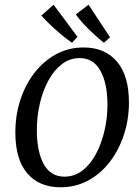

<svg xmlns="http://www.w3.org/2000/svg" viewBox="-20 -782 591 813"><path d="M236 11Q146 11 95.5 -48Q45 -107 45 -221Q45 -294 66 -358.5Q87 -423 125.5 -473Q164 -523 217 -552Q270 -581 334 -581Q424 -581 475 -521.5Q526 -462 526 -348Q526 -276 504.5 -211Q483 -146 444.5 -96Q406 -46 353 -17.5Q300 11 236 11ZM253 -34Q295 -34 328.5 -59.5Q362 -85 385.5 -128.5Q409 -172 422 -226.5Q435 -281 435 -339Q435 -428 405.5 -482Q376 -536 317 -536Q275 -536 241.5 -510Q208 -484 184.5 -440.5Q161 -397 148.5 -342.5Q136 -288 136 -231Q136 -141 165 -87.5Q194 -34 253 -34ZM446 -624 420 -601Q401 -616 378 -637Q355 -658 334.5 -680Q314 -702 301 -721L355 -762ZM308 -626 285 -601Q264 -615 239.5 -635.5Q215 -656 192.5 -677.5Q170 -699 155 -716L207 -762Z"/></svg>

Font: Yrsa
Style: Italic
Weight: 400
Italic angle: -7.10001°
Designer: Anna Giedrys (Yrsa+Rasa design), David Brezina (Yrsa art-direction, Rasa art-direction, design)
Foundry: Rosetta Type Foundry
Version: Version 2.004